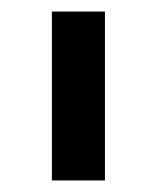

<svg xmlns="http://www.w3.org/2000/svg" viewBox="-20 -720 272 333"><path d="M70 -407V-700H162V-407Z"/></svg>

Font: MuseoModerno Thin
Style: Regular
Weight: 400
Version: Version 1.003